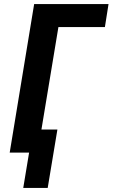

<svg xmlns="http://www.w3.org/2000/svg" viewBox="-20 -755 557 950"><path d="M95 175 124 0H28L149 -735H517L499 -621H269L185 -114H264L216 175Z"/></svg>

Font: Iosevka SS04 Heavy
Style: Italic
Weight: 900
Italic angle: -9°
Monospace: yes
Designer: Belleve Invis
Foundry: Belleve Invis
Version: Version 19.0.0; ttfautohint (v1.8.4)